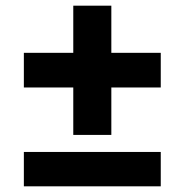

<svg xmlns="http://www.w3.org/2000/svg" viewBox="-20 -684 650 676"><path d="M64 -149H546V-28H64ZM238 -376H64V-498H238V-664H372V-498H546V-376H372V-209H238Z"/></svg>

Font: Sora-SIA
Style: Bold
Weight: 700
Designer: Jonathan Barnbrook, Julián Moncada
Foundry: Barnbrook Fonts
Version: Version 2.000